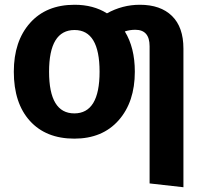

<svg xmlns="http://www.w3.org/2000/svg" viewBox="-20 -566 859 806"><path d="M567 -546Q654 -546 702 -499Q750 -452 750 -362V220L608 204V-372Q608 -441 548 -441Q525 -441 504 -434Q546 -366 546 -265Q546 -138 478 -61Q410 16 292 16Q173 16 105.5 -58.5Q38 -133 38 -265Q38 -393 106 -469.5Q174 -546 293 -546Q372 -546 429 -510Q494 -546 567 -546ZM293 -440Q186 -440 186 -265Q186 -90 292 -90Q398 -90 398 -265Q398 -440 293 -440Z"/></svg>

Font: FiraGO SemiBold
Style: Regular
Weight: 600
Designer: bBox Type
Foundry: bBox Type GmbH
Version: Version 1.001;PS 001.001;hotconv 1.0.88;makeotf.lib2.5.64775